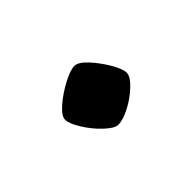

<svg xmlns="http://www.w3.org/2000/svg" viewBox="-34 -430 322 322"><g transform="rotate(-45 126.5 -269.0)"><path d="M119 -208Q111 -208 97 -221Q83 -234 72.5 -251Q62 -268 62 -277Q62 -286 76.5 -298.5Q91 -311 109 -320.5Q127 -330 137 -330Q146 -330 158.5 -316.5Q171 -303 181 -286Q191 -269 191 -260Q191 -251 178 -238.5Q165 -226 148 -217Q131 -208 119 -208Z"/></g></svg>

Font: Texturina ExtraLight
Style: Regular
Weight: 200
Designer: Guillermo Torres Carreño
Foundry: Omnibus-Type
Version: Version 1.002; ttfautohint (v1.8.3)